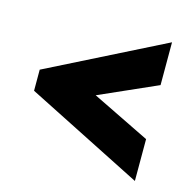

<svg xmlns="http://www.w3.org/2000/svg" viewBox="-72 -571 558 563"><g transform="rotate(15 207.0 -289.5)"><path d="M384 -79 30 -258V-322L384 -500V-370L208 -292L384 -206Z"/></g></svg>

Font: Stick No Bills ExtraLight ExtraBold
Style: Regular
Weight: 800
Version: Version 2.000